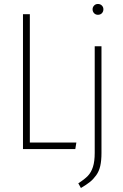

<svg xmlns="http://www.w3.org/2000/svg" viewBox="-20 -754 624 971"><path d="M475.1 -733.9Q487.3 -733.9 495.1 -726.1Q502.9 -718.3 502.9 -707Q502.9 -695.3 495.4 -687.3Q487.8 -679.2 475.1 -679.2Q463.4 -679.2 455.8 -687.3Q448.2 -695.3 448.2 -707Q448.2 -717.8 455.8 -725.8Q463.4 -733.9 475.1 -733.9ZM130.9 -682.1V-33.2H366.2L360.8 0H96.2V-682.1ZM493.2 -520V20Q493.2 58.1 487.1 85.2Q481 112.3 466.3 132.6Q451.7 152.8 434.8 166.3Q418 179.7 389.2 196.8L376 172.9Q407.7 152.8 424.3 135.5Q440.9 118.2 450 90.3Q459 62.5 459 19V-520Z"/></svg>

Font: Fira Sans Compressed UltraLight
Style: Regular
Weight: 200
Width: 1
Designer: Carrois Corporate & Edenspiekermann AG
Foundry: Carrois Corporate GbR & Edenspiekermann AG
Version: Version 4.203;PS 004.203;hotconv 1.0.88;makeotf.lib2.5.64775